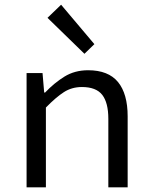

<svg xmlns="http://www.w3.org/2000/svg" viewBox="-20 -797 640 817"><path d="M93.1 0V-486.1H161L168 -403.3H172Q210.2 -443.7 254 -470.9Q297.9 -498.1 354.8 -498.1Q440.9 -498.1 482.1 -448Q523.2 -397.8 523.2 -301.7V0H441V-291.1Q441 -360.2 414.9 -393.5Q388.8 -426.7 328.6 -426.7Q285.7 -426.7 251.9 -405Q218.1 -383.3 175.3 -339.4V0ZM339.3 -568.1 182.1 -721.1 240 -776.9 381.6 -609.1Z"/></svg>

Font: Source Code Pro ExtraLight
Style: Regular
Weight: 200
Monospace: yes
Designer: Paul D. Hunt, Teo Tuominen
Foundry: Adobe
Version: Version 1.026;hotconv 1.1.0;makeotfexe 2.6.0